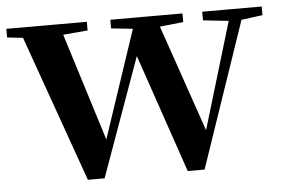

<svg xmlns="http://www.w3.org/2000/svg" viewBox="-51 -595 969 657"><g transform="rotate(-5 433.0 -266.5)"><path d="M225.4 3.1 34 -535.7H173L307.7 -105.2L292.1 -104.5L296.6 -117.6L436.4 -535.7H503.5L652.1 -104.5H634.8L638.8 -116.3L764.6 -535.7H810.2L626.3 3.1H568.4L414.9 -445.9H444.5L437.1 -426L282.9 3.1ZM-7.6 -506V-535.7H269V-506L140.1 -494.8H95.1ZM349.7 -506V-535.7H597.5V-506L491.9 -494.8H456.2ZM665.3 -506V-535.7H869.6V-506L785.5 -494.8H769.3Z"/></g></svg>

Font: Early Summer Mincho VF
Style: Regular
Weight: 250
Designer: GuiWonder
Version: Version 1.002